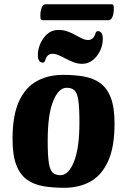

<svg xmlns="http://www.w3.org/2000/svg" viewBox="-20 -880 607 913"><path d="M285.4 13Q232.6 13 187.8 5.7Q143 -1.7 109.7 -24.7Q76.4 -47.6 58 -94.2Q39.6 -140.7 39.6 -219Q39.6 -331.2 70.3 -398.1Q101 -465 155.4 -494.5Q209.8 -524 279.6 -524Q332.4 -524 376.7 -516.7Q421 -509.3 454.4 -486.3Q487.9 -463.4 506.3 -416.8Q524.7 -370.3 524.7 -292Q524.7 -180.5 493.9 -113.3Q463.2 -46 409.7 -16.5Q356.2 13 285.4 13ZM267.7 -46.9Q305.4 -46.9 331.5 -110.5Q357.7 -174.1 357.7 -299.1Q357.7 -367.6 352.5 -402.6Q347.3 -437.7 334.3 -450.1Q321.3 -462.6 296.8 -462.6Q258.6 -462.6 232.7 -399Q206.8 -335.4 206.8 -209.6Q206.8 -142.2 212 -107.1Q217.2 -72 230.3 -59.5Q243.4 -46.9 267.7 -46.9ZM369.4 -576.6Q350.4 -576.6 331.1 -583.7Q311.9 -590.8 293.9 -600.5Q275.8 -610.2 259.5 -617.3Q243.1 -624.4 229.6 -624.4Q216.1 -624.4 207.4 -615.9Q198.6 -607.5 194.9 -592.6Q191.6 -582.1 183.6 -582.1Q174.3 -582.1 167.2 -589.9Q160.1 -597.6 160.1 -619.8Q160.1 -641 168.1 -663.1Q176.1 -685.2 190.1 -702.8Q203.4 -719.8 220 -728.7Q236.7 -737.6 259.5 -737.6Q281.6 -737.6 301.2 -730.5Q320.8 -723.4 338 -713.7Q355.2 -704 370.5 -696.9Q385.8 -689.8 399.1 -689.8Q412.8 -689.8 421.6 -698.5Q430.3 -707.2 434 -721.3Q437.3 -732.1 445.3 -732.1Q454.6 -732.1 461.7 -724.3Q468.8 -716.5 468.8 -694.4Q468.8 -673.1 461.2 -651.4Q453.6 -629.7 438.8 -611.4Q425.5 -595.2 408.9 -585.9Q392.2 -576.6 369.4 -576.6ZM183.7 -784Q177.4 -784 174.6 -787.8Q171.9 -791.6 171.9 -805.9Q171.9 -829.7 178.8 -844.7Q185.7 -859.7 197.2 -859.7H509.4Q516.5 -859.7 518.8 -856Q521.2 -852.2 521.2 -837.9Q521.2 -813.8 514.3 -798.9Q507.4 -784 495.9 -784Z"/></svg>

Font: Briem Hand Thin
Style: Regular
Weight: 100
Designer: Gunnlaugur SE Briem, Eben Sorkin
Foundry: Sorkin Type Co.
Version: Version 1.003